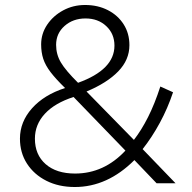

<svg xmlns="http://www.w3.org/2000/svg" viewBox="-20 -735 771 770"><path d="M280 15Q215.5 15 166 -10Q116.5 -35 88.2 -78.8Q60 -122.5 60 -179Q60 -246.5 108.5 -300.8Q157 -355 241 -382Q204 -418 183 -445.5Q162 -473 153.5 -499Q145 -525 145 -557Q145 -600 169.2 -636Q193.5 -672 233.5 -693.5Q273.5 -715 321 -715Q372.5 -715 412.8 -694.2Q453 -673.5 476 -637.2Q499 -601 499 -554Q499 -495 454.2 -448.8Q409.5 -402.5 327 -368L517 -174Q547 -212.5 573.8 -265.5Q600.5 -318.5 623 -388L674 -365Q652.5 -300.5 621 -242.5Q589.5 -184.5 552 -137L684 0H608L519 -93Q411 15 280 15ZM293 -403Q439 -455.5 439 -552Q439 -599.5 406.2 -630.2Q373.5 -661 323 -661Q273 -661 239 -631Q205 -601 205 -555Q205 -517 224 -484.8Q243 -452.5 293 -403ZM281 -39Q397 -39 483 -131L275 -346Q200 -322 160 -278.8Q120 -235.5 120 -179Q120 -114.5 163 -76.8Q206 -39 281 -39Z"/></svg>

Font: Geologica Thin
Style: Regular
Weight: 100
Designer: Sindre Bremnes, Frode Helland
Foundry: Monokrom Skriftforlag AS
Version: Version 1.010; ttfautohint (v1.8.4.7-5d5b);gftools[0.9.28]